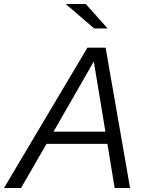

<svg xmlns="http://www.w3.org/2000/svg" viewBox="-64 -938 731 958"><path d="M-44 0 372 -700H463L585 0H508L472 -220H168L41 0ZM203 -281H462L404 -631ZM406 -796 264 -918H364L473 -796Z"/></svg>

Font: Red Hat Text
Style: Italic
Weight: 400
Italic angle: -12°
Designer: Pentagram, MCKL
Foundry: Pentagram, MCKL
Version: Version 1.023